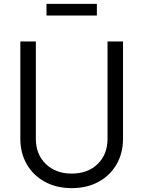

<svg xmlns="http://www.w3.org/2000/svg" viewBox="-20 -959 740 991"><path d="M350 12Q430 12 489.5 -21Q549 -54 582 -111.5Q615 -169 615 -243V-745H535V-243Q535 -162 484 -112.5Q433 -63 350 -63Q268 -63 216.5 -112.5Q165 -162 165 -243V-745H85V-243Q85 -169 118 -111.5Q151 -54 211 -21Q271 12 350 12ZM220 -879H480V-939H220Z"/></svg>

Font: Plus Jakarta Sans
Style: Regular
Weight: 400
Designer: Gumpita Rahayu
Foundry: Tokotype
Version: Version 2.004; ttfautohint (v1.8.3)